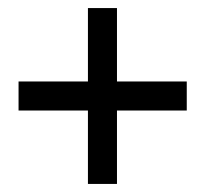

<svg xmlns="http://www.w3.org/2000/svg" viewBox="-20 -528 512 476"><path d="M26 -254H198V-72H270V-254H443V-326H270V-508H198V-326H26Z"/></svg>

Font: Charger Sport
Style: Nrw
Weight: 400
Designer: Jasper
Foundry: Cannot Into Space Fonts
Version: Version 1.1